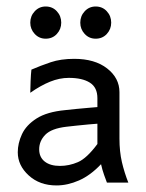

<svg xmlns="http://www.w3.org/2000/svg" viewBox="-20 -562 450 591"><path d="M153.8 8.8Q102.1 8.8 68.4 -22Q34.7 -52.7 34.7 -93.3Q34.7 -121.1 47.6 -148.9Q60.5 -176.8 92.5 -197.3Q124.5 -217.8 181.2 -223.1Q193.8 -224.6 214.4 -226.6Q234.9 -228.5 253.7 -230.2Q272.5 -231.9 279.8 -232.4V-259.8Q279.8 -293 256.6 -307.6Q233.4 -322.3 191.9 -322.3Q163.1 -322.3 134 -310.5Q105 -298.8 73.2 -276.4Q73.2 -288.6 74.2 -312.3Q75.2 -335.9 76.7 -347.7Q105 -359.9 136 -370.4Q167 -380.9 208.5 -380.9Q272 -380.9 309.8 -351.3Q347.7 -321.8 347.7 -278.3V-135.3Q347.7 -95.7 355.2 -63.2Q362.8 -30.8 375 0H309.1Q305.7 -8.8 300.3 -23.9Q294.9 -39.1 291 -56.6Q258.3 -22 223.1 -6.6Q188 8.8 153.8 8.8ZM164.6 -51.3Q192.9 -51.3 220 -63Q247.1 -74.7 279.8 -118.7V-181.2Q271 -180.7 252.7 -179Q234.4 -177.2 215.3 -175.3Q196.3 -173.3 184.6 -171.9Q138.2 -166.5 119.4 -147.2Q100.6 -127.9 100.6 -102.5Q100.6 -78.1 117.7 -64.7Q134.8 -51.3 164.6 -51.3ZM120.6 -442.9Q100.6 -442.9 86.9 -457.5Q73.2 -472.2 73.2 -492.2Q73.2 -512.7 86.9 -527.3Q100.6 -542 120.6 -542Q141.6 -542 155 -527.3Q168.5 -512.7 168.5 -492.2Q168.5 -472.2 155 -457.5Q141.6 -442.9 120.6 -442.9ZM274.4 -442.9Q254.4 -442.9 240.7 -457.5Q227.1 -472.2 227.1 -492.2Q227.1 -512.7 240.7 -527.3Q254.4 -542 274.4 -542Q295.4 -542 308.8 -527.3Q322.3 -512.7 322.3 -492.2Q322.3 -472.2 308.8 -457.5Q295.4 -442.9 274.4 -442.9Z"/></svg>

Font: Harmattan
Style: Regular
Weight: 400
Designer: George W. Nuss III and SIL International
Foundry: SIL International
Version: Version 4.000